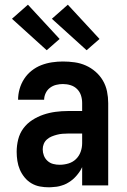

<svg xmlns="http://www.w3.org/2000/svg" viewBox="-20 -790 540 818"><path d="M189 8Q169 8 150 4.5Q131 1 114 -9Q97 -19 84.5 -34.5Q72 -50 64.5 -67.5Q57 -85 54 -104.5Q51 -124 51 -143Q51 -170 57.5 -196Q64 -222 79.5 -243Q95 -264 117.5 -278.5Q140 -293 165 -301.5Q190 -310 216.5 -313.5Q243 -317 269 -317H330V-351Q330 -368 325 -383.5Q320 -399 308.5 -410.5Q297 -422 281 -427Q265 -432 248 -432Q234 -432 219.5 -428.5Q205 -425 193 -416Q181 -407 174.5 -393Q168 -379 168 -365H57Q57 -388 63.5 -411Q70 -434 83 -454Q96 -474 115 -489Q134 -504 156 -512.5Q178 -521 201.5 -524.5Q225 -528 248 -528Q273 -528 298 -524.5Q323 -521 345.5 -511Q368 -501 387 -484.5Q406 -468 418.5 -446.5Q431 -425 436 -400.5Q441 -376 441 -351V0H330V-78Q325 -68 323.5 -65.5Q322 -63 319 -58.5Q316 -54 312.5 -49.5Q309 -45 305.5 -41Q302 -37 298 -33Q294 -29 290 -25.5Q286 -22 281.5 -19Q277 -16 272.5 -13Q268 -10 263 -7.5Q258 -5 253 -3Q248 -1 242.5 0.5Q237 2 232 3.5Q227 5 221.5 5.5Q216 6 210.5 6.5Q205 7 199.5 7.5Q194 8 189 8ZM234 -88Q253 -88 271.5 -93.5Q290 -99 303.5 -112Q317 -125 323.5 -143Q330 -161 330 -180V-221H269Q257 -221 245.5 -220Q234 -219 222.5 -216Q211 -213 200 -208.5Q189 -204 180 -196Q171 -188 166.5 -177Q162 -166 162 -154Q162 -140 167 -127Q172 -114 182.5 -104.5Q193 -95 206.5 -91.5Q220 -88 234 -88ZM349 -576 201 -710 269 -770 404 -624ZM179 -576 31 -710 99 -770 234 -624Z"/></svg>

Font: Iosevka SS04
Style: Bold
Weight: 700
Monospace: yes
Designer: Belleve Invis
Foundry: Belleve Invis
Version: Version 19.0.0; ttfautohint (v1.8.4)